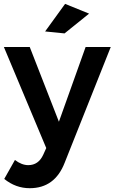

<svg xmlns="http://www.w3.org/2000/svg" viewBox="-27 -780 597 1000"><path d="M312 -759.8 437 -709 309.1 -606 208 -616.2ZM310.1 66.9Q258.8 200.2 127.9 200.2Q54.7 200.2 -4.9 151.9L50.8 53.2Q85.9 80.1 120.1 80.1Q173.3 80.1 198.2 25.9L213.9 -8.8L-6.8 -535.2H127.9L279.8 -146L418.9 -535.2H549.8Z"/></svg>

Font: Montserrat-Arabic Medium
Style: Regular
Weight: 500
Designer: Mohamed Gaber
Foundry: Kief Type Foundry
Version: Version 5.008;PS 005.008;hotconv 1.0.88;makeotf.lib2.5.64775